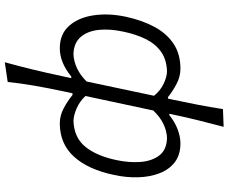

<svg xmlns="http://www.w3.org/2000/svg" viewBox="-98 -684 977 822"><g transform="rotate(-90 391.0 -273.5)"><path d="M258.5 195Q273 140 286 88Q299 36 311.5 -23.5L314.5 -37.5H308.5Q279.5 -14 247.8 -2Q216 10 188 10Q138.5 10 107 -14.2Q75.5 -38.5 59.8 -79.5Q44 -120.5 42.5 -171Q41 -221.5 52.5 -274Q75.5 -385 130.8 -445.8Q186 -506.5 273.5 -506.5Q306.5 -506.5 338 -489.8Q369.5 -473 395 -452H402L411 -493.5Q424.5 -557 434.8 -616.2Q445 -675.5 450.5 -729.5L535 -742Q518 -680.5 503.5 -620.5Q489 -560.5 475 -494.5L467 -457.5H474Q534 -506.5 594.5 -506.5Q655.5 -506.5 690.8 -466.8Q726 -427 735.8 -362.8Q745.5 -298.5 730 -224.5Q715 -155 686.8 -102Q658.5 -49 614.2 -19.5Q570 10 507 10Q474 10 442.5 -6.5Q411 -23 385.5 -43.5H379.5L375 -23.5Q363 33.5 353 84.8Q343 136 334.5 192ZM210.5 -47.5Q241 -48.5 271.5 -63.2Q302 -78 328.5 -106.5L390.5 -396.5Q367.5 -421.5 338 -434.2Q308.5 -447 284.5 -448Q212.5 -445.5 173.2 -397.2Q134 -349 116 -263.5Q104.5 -209.5 108.2 -160.8Q112 -112 136 -80.5Q160 -49 210.5 -47.5ZM495 -47.5Q546.5 -49 580.2 -73.2Q614 -97.5 634.5 -139.2Q655 -181 666 -234.5Q678.5 -292 673.5 -339.8Q668.5 -387.5 643.2 -417Q618 -446.5 570 -448Q540 -447 509.8 -433Q479.5 -419 452.5 -391.5L391.5 -103Q413.5 -76 442.2 -62.2Q471 -48.5 495 -47.5Z"/></g></svg>

Font: Commissioner Flair Light
Style: Italic
Weight: 300
Italic angle: -12°
Designer: Kostas Bartsokas
Foundry: Kostas Bartsokas
Version: Version 1.000; ttfautohint (v1.8.3)